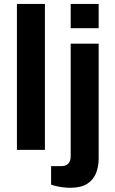

<svg xmlns="http://www.w3.org/2000/svg" viewBox="-20 -743 571 952"><path d="M63.9 0V-723.4H202.7V0ZM330.5 -603.3V-723.4H469.2V-603.3ZM327.7 188.1Q313.3 188.1 295.7 186.1Q278.2 184.1 261.5 180.4Q244.7 176.7 233.4 172.4V80.8H283.9Q306.8 80.8 318.7 68.2Q330.5 55.7 330.5 31.7V-526.4H469.2V43.1Q469.2 82.8 456.1 115.8Q443 148.7 412.2 168.4Q381.5 188.1 327.7 188.1Z"/></svg>

Font: Archivo Variable SemiBold
Style: Regular
Weight: 600
Designer: Hector Gatti
Foundry: Omnibus-Type
Version: Version 2.001